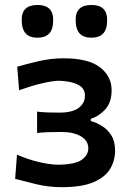

<svg xmlns="http://www.w3.org/2000/svg" viewBox="-20 -744 526 774"><path d="M229 10.5Q175.5 10.5 126 -1.5Q76.5 -13.5 41 -23L48.5 -120.5Q93.5 -101 138 -90.5Q182.5 -80 218 -80Q285 -81.5 310.5 -100.5Q336 -119.5 336 -145.5Q336 -177.5 305.8 -194.8Q275.5 -212 228 -212Q198 -212 175 -211.2Q152 -210.5 129.5 -208V-294Q149 -291.5 170.2 -290.8Q191.5 -290 219 -290Q271.5 -290 297 -309Q322.5 -328 322.5 -358.5Q322.5 -388.5 294.2 -402.8Q266 -417 218 -418.5Q196.5 -418.5 154.2 -409.2Q112 -400 57 -380L49.5 -475Q84.5 -485.5 135 -497.2Q185.5 -509 235.5 -509Q336 -509 383 -472.8Q430 -436.5 430 -380.5Q430 -331.5 404.8 -303.5Q379.5 -275.5 346 -265V-256Q368.5 -250 391 -236.2Q413.5 -222.5 428.8 -198.2Q444 -174 444 -136.5Q444 -97.5 424.5 -64Q405 -30.5 358 -10Q311 10.5 229 10.5ZM348 -592Q317 -592 301 -609.2Q285 -626.5 285 -665Q285 -724 349 -724Q412 -724 412 -663.5Q412 -626 396 -609Q380 -592 348 -592ZM130.5 -592Q99.5 -592 83.5 -609.2Q67.5 -626.5 67.5 -665Q67.5 -724 131.5 -724Q194.5 -724 194.5 -663.5Q194.5 -626 178.5 -609Q162.5 -592 130.5 -592Z"/></svg>

Font: Commissioner Flair Medium
Style: Regular
Weight: 500
Designer: Kostas Bartsokas
Foundry: Kostas Bartsokas
Version: Version 1.000; ttfautohint (v1.8.3)